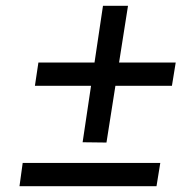

<svg xmlns="http://www.w3.org/2000/svg" viewBox="-20 -640 637 660"><path d="M58 -80H531L518 0H47ZM112 -425H584L571 -345H100ZM420 -620 346 -150 264 -151 334 -620Z"/></svg>

Font: Jost
Style: Italic
Weight: 400
Italic angle: -5°
Version: Version 3.710